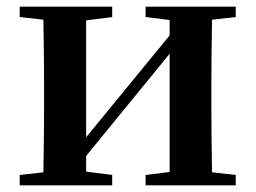

<svg xmlns="http://www.w3.org/2000/svg" viewBox="-20 -555 766 575"><path d="M686 -504 615 -496Q613 -382 613 -300V-235Q613 -153 615 -39L686 -31V0H416V-31L488 -40V-394L238 -88V-41L316 -31V0H39V-31L110 -39Q112 -153 112 -235V-300Q112 -382 110 -496L39 -504V-535H316V-504L238 -494V-144L488 -449V-495L416 -504V-535H686Z"/></svg>

Font: Swei Spring CJKtc
Style: Bold
Weight: 700
Version: Version 1.021